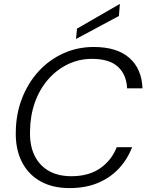

<svg xmlns="http://www.w3.org/2000/svg" viewBox="-20 -953 756 985"><path d="M337 12Q248 12 185.5 -24Q123 -60 91 -125Q59 -190 61 -276Q62 -369 93 -448.5Q124 -528 178 -587Q232 -646 304.5 -679Q377 -712 461 -712Q579 -712 643 -656.5Q707 -601 711 -500H632Q629 -570 585 -610.5Q541 -651 452 -651Q385 -651 327.5 -623Q270 -595 226.5 -545Q183 -495 159 -427.5Q135 -360 134 -280Q132 -207 157 -155.5Q182 -104 230 -76.5Q278 -49 346 -49Q435 -49 493.5 -89.5Q552 -130 579 -198H658Q632 -132 586.5 -85Q541 -38 478.5 -13Q416 12 337 12ZM370 -753 375 -806 595 -933 590 -871Z"/></svg>

Font: DM Sans 20pt Light
Style: Italic
Weight: 300
Italic angle: -10°
Version: Version 4.004;gftools[0.9.30]